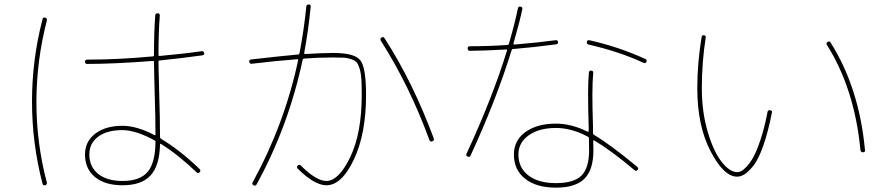

<svg xmlns="http://www.w3.org/2000/svg" viewBox="-20 -820 4040 870"><path d="M684.6 -176.8Q684.6 -182.6 680.7 -183.6Q597.7 -229.5 535.2 -230.5Q464.8 -230.5 424.8 -200.7Q384.8 -170.9 384.8 -120.1Q384.8 -64.5 424.8 -32.2Q464.8 0 535.2 0Q614.3 0 648.9 -41Q683.6 -82 684.6 -176.8ZM679.7 -208Q684.6 -206.1 684.6 -210Q684.6 -282.2 680.7 -406.2Q680.7 -413.1 679.2 -463.9Q677.7 -514.6 677.7 -540Q677.7 -543.9 672.9 -543.9Q496.1 -530.3 375 -530.3Q365.2 -530.3 365.2 -540Q365.2 -549.8 375 -549.8Q515.6 -549.8 672.9 -564.5Q677.7 -564.5 677.7 -570.3Q677.7 -677.7 683.6 -751Q683.6 -759.8 695.3 -759.8Q704.1 -759.8 704.1 -749Q698.2 -676.8 698.2 -571.3Q698.2 -566.4 703.1 -566.4Q812.5 -576.2 892.6 -587.9Q902.3 -589.8 905.3 -580.1Q907.2 -571.3 897.5 -569.3Q798.8 -555.7 703.1 -545.9Q698.2 -545.9 698.2 -541Q698.2 -522.5 698.7 -499.5Q699.2 -476.6 700.2 -449.2Q701.2 -421.9 701.2 -406.2Q705.1 -276.4 705.1 -199.2Q705.1 -194.3 709 -191.4Q795.9 -139.6 883.8 -54.7Q891.6 -46.9 884.8 -40Q877.9 -32.2 871.1 -39.1Q786.1 -120.1 709 -168Q705.1 -169.9 705.1 -166Q703.1 -69.3 662.1 -24.9Q621.1 19.5 535.2 19.5Q456.1 19.5 410.6 -17.6Q365.2 -54.7 365.2 -120.1Q365.2 -178.7 411.6 -214.4Q458 -250 535.2 -250Q599.6 -250 679.7 -208ZM184.6 19.5Q174.8 21.5 172.9 12.7Q125 -168.9 125 -359.9Q125 -550.8 172.9 -733.4Q174.8 -742.2 184.6 -740.2Q193.4 -738.3 192.4 -727.5Q145.5 -545.9 145 -359.9Q144.5 -173.8 192.4 7.8Q193.4 17.6 184.6 19.5Z M1121.1 -531.2Q1111.3 -529.3 1109.4 -540Q1107.4 -548.8 1119.1 -550.8Q1256.8 -566.4 1332 -573.2Q1335 -573.2 1336.9 -578.1Q1356.4 -677.7 1368.2 -791Q1369.1 -799.8 1378.9 -799.8Q1389.6 -799.8 1387.7 -789.1Q1377.9 -685.5 1358.4 -580.1Q1358.4 -575.2 1362.3 -575.2Q1444.3 -580.1 1489.3 -580.1Q1586.9 -580.1 1612.8 -546.9Q1638.7 -513.7 1638.7 -389.6Q1638.7 -213.9 1583.5 -97.2Q1528.3 19.5 1459 19.5Q1405.3 19.5 1329.1 -55.7Q1322.3 -62.5 1329.1 -69.8Q1335.9 -77.1 1343.8 -69.3Q1413.1 0 1459 0Q1514.6 0 1566.9 -107.9Q1619.1 -215.8 1619.1 -389.6Q1619.1 -432.6 1617.7 -459Q1616.2 -485.4 1610.4 -505.9Q1604.5 -526.4 1597.7 -535.6Q1590.8 -544.9 1573.2 -551.3Q1555.7 -557.6 1539.1 -558.6Q1522.5 -559.6 1489.3 -559.6Q1421.9 -559.6 1358.4 -554.7Q1354.5 -554.7 1351.6 -549.8Q1287.1 -247.1 1142.6 15.6Q1137.7 24.4 1128.9 19.5Q1120.1 14.6 1125 5.9Q1269.5 -257.8 1331.1 -547.9Q1331.1 -551.8 1328.1 -551.8Q1226.6 -543.9 1121.1 -531.2ZM1925.8 -185.5Q1835 -432.6 1706.1 -634.8Q1700.2 -644.5 1709 -649.9Q1717.8 -655.3 1722.7 -646.5Q1850.6 -448.2 1945.3 -193.4Q1949.2 -184.6 1939.5 -179.7Q1929.7 -175.8 1925.8 -185.5Z M2648.4 -194.3Q2648.4 -199.2 2642.6 -201.2Q2569.3 -240.2 2499 -240.2Q2422.9 -240.2 2376 -207Q2329.1 -173.8 2329.1 -120.1Q2329.1 -59.6 2374.5 -24.9Q2419.9 9.8 2499 9.8Q2580.1 9.8 2614.7 -24.4Q2649.4 -58.6 2649.4 -139.6ZM2641.6 -223.6Q2646.5 -221.7 2647.5 -225.6V-247.1Q2641.6 -418.9 2648.4 -491.2Q2650.4 -502 2659.2 -500Q2669.9 -498 2668 -489.3Q2661.1 -418.9 2667 -248V-215.8Q2667 -211.9 2672.9 -208Q2740.2 -168.9 2867.2 -64.5Q2875 -56.6 2869.1 -49.8Q2862.3 -43 2855.5 -48.8Q2750 -137.7 2672.9 -183.6Q2668 -185.5 2668 -181.6L2668.9 -139.6Q2668.9 -50.8 2628.4 -10.3Q2587.9 30.3 2499 30.3Q2411.1 30.3 2359.9 -9.8Q2308.6 -49.8 2308.6 -120.1Q2308.6 -183.6 2360.8 -221.7Q2413.1 -259.8 2499 -259.8Q2569.3 -259.8 2641.6 -223.6ZM2093.8 -123Q2211.9 -377.9 2277.3 -590.8Q2279.3 -595.7 2273.4 -595.7Q2163.1 -589.8 2108.4 -589.8Q2099.6 -589.8 2099.1 -600.1Q2098.6 -610.4 2108.4 -610.4Q2193.4 -610.4 2279.3 -616.2Q2284.2 -616.2 2286.1 -622.1Q2311.5 -709 2327.1 -783.2Q2329.1 -792 2338.9 -790Q2348.6 -788.1 2346.7 -778.3Q2335 -721.7 2306.6 -623Q2304.7 -618.2 2312.5 -618.2Q2418 -627 2497.1 -637.7Q2506.8 -639.6 2508.8 -629.9Q2510.7 -621.1 2500 -619.1Q2397.5 -605.5 2303.7 -597.7Q2299.8 -597.7 2297.9 -591.8Q2229.5 -369.1 2112.3 -115.2Q2108.4 -106.4 2099.1 -110.4Q2089.8 -114.3 2093.8 -123ZM2646.5 -618.2Q2637.7 -620.1 2639.2 -629.9Q2640.6 -639.6 2650.4 -637.7Q2782.2 -608.4 2904.3 -552.7Q2913.1 -548.8 2909.2 -540Q2905.3 -531.2 2896.5 -535.2Q2784.2 -586.9 2646.5 -618.2Z M3878.9 -139.6Q3852.5 -417 3726.6 -617.2Q3721.7 -624 3730.5 -629.9Q3737.3 -635.7 3743.2 -627.9Q3873 -422.9 3899.4 -140.6Q3901.4 -129.9 3889.6 -129.9Q3880.9 -129.9 3878.9 -139.6ZM3320.3 -19.5Q3259.8 -19.5 3199.7 -134.8Q3139.6 -250 3139.6 -419.9Q3139.6 -534.2 3159.2 -652.3Q3161.1 -662.1 3169.9 -660.2Q3179.7 -658.2 3177.7 -649.4Q3160.2 -538.1 3160.2 -419.9Q3160.2 -312.5 3187 -222.2Q3213.9 -131.8 3250.5 -85.9Q3287.1 -40 3320.3 -40Q3328.1 -40 3336.9 -43.5Q3345.7 -46.9 3361.8 -63.5Q3377.9 -80.1 3393.1 -106.9Q3408.2 -133.8 3426.3 -187.5Q3444.3 -241.2 3458 -313.5Q3460 -322.3 3470.2 -320.3Q3480.5 -318.4 3477.5 -308.6Q3460 -219.7 3438 -158.2Q3416 -96.7 3394 -69.3Q3372.1 -42 3354.5 -30.8Q3336.9 -19.5 3320.3 -19.5Z"/></svg>

Font: Rounded-L Mgen+ 2m thin
Style: Regular
Weight: 100
Designer: [Source Han Sans]
Ryoko NISHIZUKA  (kana & ideographs); Paul D. Hunt (Latin, Greek & Cyrillic); Wenlong ZHANG  (bopomofo
Version: Version 1.059.20150602